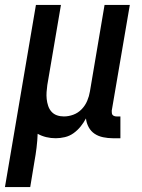

<svg xmlns="http://www.w3.org/2000/svg" viewBox="-52 -550 572 775"><path d="M-32 205 93 -530H194L139 -207Q137 -193 136 -178.5Q135 -164 136.5 -150Q138 -136 142.5 -122.5Q147 -109 156 -99Q165 -89 178 -84.5Q191 -80 206 -80Q225 -80 244 -87Q263 -94 277.5 -109Q292 -124 300 -143Q308 -162 311 -181L370 -530H472L399 -103Q399 -98 399.5 -93.5Q400 -89 402.5 -86Q405 -83 409.5 -81.5Q414 -80 418 -80H434V8H403Q384 8 364.5 4Q345 0 330 -10Q315 -20 306 -36.5Q297 -53 295 -72Q286 -55 273.5 -39.5Q261 -24 245 -12.5Q229 -1 210 3.5Q191 8 173 8Q153 8 134.5 3.5Q116 -1 100 -10Q99 18 95.5 46.5Q92 75 87 102L70 205Z"/></svg>

Font: iosevka_custom_sans_ss08 SmBd
Style: Italic
Weight: 600
Italic angle: -10°
Designer: Belleve Invis
Foundry: Belleve Invis
Version: Version 10.3.0; ttfautohint (v1.8.3)